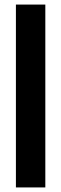

<svg xmlns="http://www.w3.org/2000/svg" viewBox="-20 -820 268 840"><path d="M49.6 0V-800H178.3V0Z"/></svg>

Font: Big Shoulders Text SC Thin
Style: Regular
Weight: 100
Designer: Patric King
Foundry: XO Type Co
Version: Version 2.002